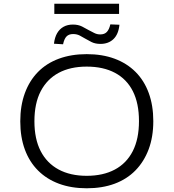

<svg xmlns="http://www.w3.org/2000/svg" viewBox="-20 -1004 933 1032"><path d="M446 8Q363 8 297 -16.5Q231 -41 184.5 -87.5Q138 -134 113.5 -200.5Q89 -267 89 -352Q89 -436 113.5 -503Q138 -570 184 -617Q230 -664 296.5 -688.5Q363 -713 446 -713Q530 -713 596 -688.5Q662 -664 708.5 -617.5Q755 -571 779.5 -504Q804 -437 804 -353Q804 -268 779 -201.5Q754 -135 708 -88Q662 -41 596 -16.5Q530 8 446 8ZM446 -59Q534 -59 597 -92.5Q660 -126 693.5 -191.5Q727 -257 727 -353Q727 -449 694 -514Q661 -579 598 -612.5Q535 -646 446 -646Q358 -646 295.5 -612.5Q233 -579 199 -514Q165 -449 165 -352Q165 -257 198.5 -192Q232 -127 295 -93Q358 -59 446 -59ZM272 -929V-984H620V-929ZM520 -768Q492 -768 472 -778Q452 -788 437 -797Q424 -805 408.5 -813Q393 -821 373 -821Q350 -821 337.5 -808Q325 -795 319 -766L270 -769Q274 -803 287 -825.5Q300 -848 321.5 -860Q343 -872 372 -872Q400 -872 421 -861.5Q442 -851 457 -842Q471 -835 486 -827Q501 -819 519 -819Q542 -819 554.5 -832.5Q567 -846 573 -873L622 -871Q617 -820 590 -794Q563 -768 520 -768Z"/></svg>

Font: Nunito Sans 7pt SemiExpanded Light
Style: Regular
Weight: 300
Width: 6
Designer: Vernon Adams
Foundry: Vernon Adams
Version: Version 3.101;gftools[0.9.27]